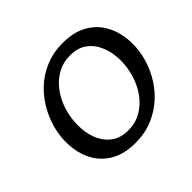

<svg xmlns="http://www.w3.org/2000/svg" viewBox="-159 -865 1071 1071"><g transform="rotate(-45 376.5 -329.0)"><path d="M348 12Q264 12 207 -19Q150 -50 118.5 -102Q87 -154 79 -218.5Q71 -283 85 -350Q98 -411 128.5 -468Q159 -525 205.5 -570.5Q252 -616 315 -643Q378 -670 455 -670Q540 -670 597 -638.5Q654 -607 685.5 -554.5Q717 -502 725 -437.5Q733 -373 719 -307Q706 -246 675 -188.5Q644 -131 597 -86.5Q550 -42 487.5 -15Q425 12 348 12ZM369 -66Q418 -66 457.5 -85Q497 -104 527 -136Q557 -168 577 -208.5Q597 -249 606 -292Q618 -345 614 -398Q610 -451 589.5 -495Q569 -539 531 -565.5Q493 -592 435 -592Q385 -592 346 -573Q307 -554 277 -522Q247 -490 227 -449.5Q207 -409 198 -366Q187 -313 190.5 -260Q194 -207 214.5 -163Q235 -119 273.5 -92.5Q312 -66 369 -66Z"/></g></svg>

Font: Ysabeau Infant SemiBold
Style: Italic
Weight: 600
Italic angle: -12°
Designer: Christian Thalmann (Catharsis Fonts)
Version: Version 2.002; featfreeze: ss01,ss02,lnum